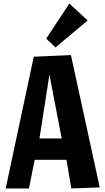

<svg xmlns="http://www.w3.org/2000/svg" viewBox="-20 -1060 592 1080"><path d="M12 0 170 -741 379 -750 541 -6 381 0 354 -161H175L143 0ZM202 -281H327L258 -640ZM292 -793 240 -843 370 -1040 473 -945Z"/></svg>

Font: Francois One
Style: Regular
Weight: 400
Designer: Vernon Adams
Foundry: Vernon Adams
Version: Version 2.000